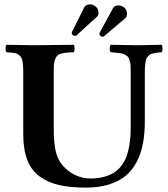

<svg xmlns="http://www.w3.org/2000/svg" viewBox="-20 -853 772 883"><path d="M227.1 -522V-269Q227.1 -238.3 228.3 -217.8Q229.5 -197.3 233.9 -169.9Q238.3 -142.6 249.3 -120.6Q260.3 -98.6 277.8 -82Q329.1 -32.2 397 -32.2Q432.1 -32.2 460.2 -40.3Q488.3 -48.3 507.3 -61Q526.4 -73.7 540.3 -93.5Q554.2 -113.3 561.8 -133.3Q569.3 -153.3 574 -179.7Q578.6 -206.1 579.8 -227.8Q581.1 -249.5 581.1 -276.9V-522Q581.1 -538.1 580.6 -549.6Q580.1 -561 577.1 -570.3Q574.2 -579.6 572 -585.7Q569.8 -591.8 563.2 -596.4Q556.6 -601.1 551.8 -603.5Q546.9 -606 535.2 -607.9Q523.4 -609.9 514.9 -610.6Q506.3 -611.3 488.8 -612.8Q484.4 -617.2 484.4 -629.9Q484.4 -642.6 488.8 -647Q580.6 -645 616.2 -645Q645 -645 723.1 -647Q727.5 -642.6 727.5 -629.9Q727.5 -617.2 723.1 -612.8Q707 -611.3 700 -610.4Q692.9 -609.4 682.4 -606.9Q671.9 -604.5 667.7 -600.8Q663.6 -597.2 658 -590.8Q652.3 -584.5 650.6 -575.2Q648.9 -565.9 647.5 -553Q646 -540 646 -522V-294.9Q646 -239.7 637.7 -194.6Q629.4 -149.4 609.9 -110.8Q590.3 -72.3 559.8 -46.1Q529.3 -20 482.7 -5.1Q436 9.8 376 9.8Q305.2 9.8 254.9 -1.2Q204.6 -12.2 165.3 -39.3Q126 -66.4 106.4 -115.2Q86.9 -164.1 86.9 -235.8V-522Q86.9 -553.7 83.7 -571Q80.6 -588.4 70.3 -597.4Q60.1 -606.4 47.9 -608.9Q35.6 -611.3 9.8 -612.8Q5.4 -617.2 5.4 -629.9Q5.4 -642.6 9.8 -647Q95.7 -645 136.2 -645Q196.8 -645 318.8 -647Q323.2 -642.6 323.2 -629.9Q323.2 -617.2 318.8 -612.8Q296.9 -611.8 284.9 -610.8Q272.9 -609.9 261 -606.4Q249 -603 243.9 -597.7Q238.8 -592.3 234.1 -581.8Q229.5 -571.3 228.3 -557.4Q227.1 -543.5 227.1 -522ZM522.9 -828.1Q540 -828.1 552 -817.4Q564 -806.6 564 -790Q564 -776.9 557.1 -770L458 -686Q456.1 -684.1 451.2 -684.1Q444.8 -684.1 440.9 -689Q437 -693.8 437 -700.2L438 -702.1Q438.5 -703.1 439.5 -704.6Q440.4 -706.1 440.9 -707L500 -815.9Q507.8 -828.1 522.9 -828.1ZM418 -824.2Q433.1 -813.5 433.1 -794.9Q433.1 -781.7 425.8 -775.9L338.9 -696.8L332 -689.9Q326.2 -688 324.2 -688Q321.8 -688 315.9 -690.9Q310.1 -695.3 310.1 -702.1Q310.1 -707 313 -710L368.2 -820.8Q376 -833 395 -833Q407.2 -833 418 -824.2Z"/></svg>

Font: Common Serif
Style: Bold
Weight: 700
Designer: Philipp H. Poll, Khaled Hosny
Foundry: Stefan Peev, Context Ltd.
Version: Version 1.026